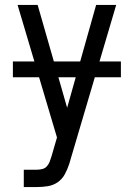

<svg xmlns="http://www.w3.org/2000/svg" viewBox="-20 -540 540 775"><path d="M76 215V145H129Q139 145 150 142.5Q161 140 168.5 132Q176 124 180 114Q184 104 187 94L210 15L51 -520H132L251 -105L368 -520H449L262 113Q261 116 260.5 118Q260 120 259 123Q252 144 241.5 163.5Q231 183 213 195.5Q195 208 173 211.5Q151 215 129 215ZM32 -228V-292H468V-228Z"/></svg>

Font: Iosevka SS04
Style: Regular
Weight: 400
Monospace: yes
Designer: Belleve Invis
Foundry: Belleve Invis
Version: Version 19.0.0; ttfautohint (v1.8.4)